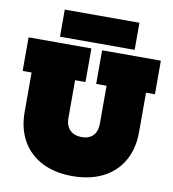

<svg xmlns="http://www.w3.org/2000/svg" viewBox="-102 -1065 1050 1165"><g transform="rotate(10 422.5 -482.5)"><path d="M468 -772H830V-565H775V-323Q775 -220 732.2 -145Q689.5 -70 610 -29.5Q530.5 11 421 11Q313 11 234.2 -29.5Q155.5 -70 112.8 -145Q70 -220 70 -323V-565H15V-772H402V-565H338V-333Q338 -300.5 349.8 -278Q361.5 -255.5 383.8 -243.8Q406 -232 437 -232Q467.5 -232 488.8 -243.8Q510 -255.5 521 -278Q532 -300.5 532 -333V-565H468ZM662 -976V-809H202V-976Z"/></g></svg>

Font: Hepta Slab ExtraLight Black
Style: Regular
Weight: 900
Version: Version 1.102